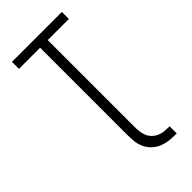

<svg xmlns="http://www.w3.org/2000/svg" viewBox="-283 -804 1066 1066"><g transform="rotate(-45 250.0 -271.0)"><path d="M420 193Q393 193 366 190.5Q339 188 313.5 178Q288 168 268 149.5Q248 131 236.5 106Q225 81 222.5 54Q220 27 220 0V-680H54V-735H446V-680H280V0Q280 19 282 38Q284 57 291.5 74.5Q299 92 313 105.5Q327 119 345 126.5Q363 134 382 135.5Q401 137 420 137Z"/></g></svg>

Font: Iosevka Term Light
Style: Regular
Weight: 300
Monospace: yes
Designer: Belleve Invis
Foundry: Belleve Invis
Version: Version 9.0.1; ttfautohint (v1.8.3)